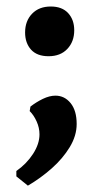

<svg xmlns="http://www.w3.org/2000/svg" viewBox="-20 -438 278 599"><path d="M67 141.2 31 112.2V95.5Q62.7 73.4 83 42.2Q103.2 11 103.2 -18.8Q103.2 -39.3 94.4 -58.9Q85.6 -78.6 72.6 -91.5L75 -105.5Q92.7 -119.3 113.6 -129.5Q134.6 -139.6 152.9 -139.6Q181.5 -139.6 200.4 -116.2Q219.2 -92.8 219.2 -51.2Q219.2 -14.6 197.6 21Q176 56.6 141.5 87.2Q106.9 117.8 67 141.2ZM131.5 -262.6Q95.4 -262.6 76.8 -283.2Q58.3 -303.9 58.3 -336.7Q58.3 -372.6 80.1 -395.2Q101.8 -417.7 138.4 -417.7Q173.6 -417.7 192.6 -397.1Q211.6 -376.5 211.6 -343.5Q211.6 -308.2 190.1 -285.4Q168.6 -262.6 131.5 -262.6Z"/></svg>

Font: Alegreya
Style: Regular
Weight: 400
Designer: Juan Pablo del Peral
Foundry: Huerta Tipografica
Version: Version 2.009